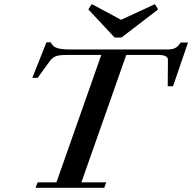

<svg xmlns="http://www.w3.org/2000/svg" viewBox="-20 -900 921 920"><path d="M529.3 -720.2 403.3 -855 419.9 -880.4 560.1 -805.2 722.2 -879.9 737.8 -855 562 -720.2ZM150.4 0 160.2 -26.4H250.5L465.3 -636.7H297.4Q265.6 -636.7 248.8 -630.9Q231.9 -625 219.2 -607.9L160.2 -526.9H134.8L202.6 -697.3H223.6Q231 -678.2 251.5 -670.7Q272 -663.1 309.6 -663.1H788.1Q827.6 -663.1 845.2 -696.3H880.9L809.1 -486.8H783.7L784.7 -613.3Q784.7 -636.7 738.8 -636.7H585L370.1 -26.4H488.8L479.5 0Z"/></svg>

Font: Elstob 18pt SemiBold
Style: Italic
Weight: 600
Italic angle: -20°
Designer: Peter S. Baker
Version: Version 1.015